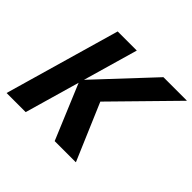

<svg xmlns="http://www.w3.org/2000/svg" viewBox="-154 -843 1030 1030"><g transform="rotate(45 361.0 -327.5)"><path d="M343 -655 155 0H10L198 -655ZM239 -328 545 -655H722V-653L362 -286ZM238 -328 363 -406 535 -2V0H375Z"/></g></svg>

Font: Intel One Mono Light
Style: Italic
Weight: 300
Italic angle: -16°
Monospace: yes
Designer: Fred Shallcrass
Foundry: Frere-Jones Type LLC
Version: Version 1.004